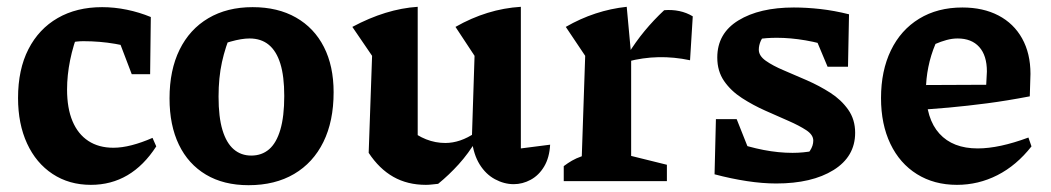

<svg xmlns="http://www.w3.org/2000/svg" viewBox="-20 -532 3088 564"><path d="M247 11Q183 11 134.5 -21Q86 -53 59.5 -110.5Q33 -168 33 -244Q33 -328 63.5 -387.5Q94 -447 149.5 -479Q205 -511 280 -511Q316 -511 352.5 -503.5Q389 -496 423 -482L406 -380Q321 -411 225 -411Q206 -411 187.5 -407Q169 -403 152 -394L213 -445Q195 -400 186 -355.5Q177 -311 177 -269Q177 -214 193 -176Q209 -138 239.5 -118Q270 -98 313 -98Q338 -98 367 -105.5Q396 -113 428 -127L439 -102Q366 11 247 11ZM367 -314 303 -482H423L421 -314Z M710 12Q637 12 585 -19Q533 -50 505.5 -107Q478 -164 478 -243Q478 -326 507.5 -386Q537 -446 592 -478.5Q647 -511 722 -511Q796 -511 849.5 -480.5Q903 -450 931.5 -394Q960 -338 960 -261Q960 -176 930 -115Q900 -54 844 -21Q788 12 710 12ZM718 -75Q749 -75 770.5 -93.5Q792 -112 803.5 -151Q815 -190 815 -250Q815 -308 803.5 -345Q792 -382 769.5 -400.5Q747 -419 713 -419Q690 -419 658 -410Q626 -401 577 -382L661 -439Q642 -395 632 -349.5Q622 -304 622 -248Q622 -188 633.5 -150Q645 -112 666.5 -93.5Q688 -75 718 -75Z M1510 -96 1596 -107Q1594 -69 1578.5 -43Q1563 -17 1539 -4Q1515 9 1489 9Q1461 9 1434 -5.5Q1407 -20 1389 -49Q1371 -78 1366 -121L1374 -368L1318 -453Q1411 -506 1510 -512ZM1267 8Q1257 9 1248 10Q1239 11 1231 11Q1177 11 1135.5 -12.5Q1094 -36 1063 -83L1179 -155Q1230 -112 1288 -112Q1332 -112 1376 -142L1380 -121Q1356 -81 1327.5 -49.5Q1299 -18 1267 8ZM1063 -83 1073 -368 1015 -453Q1114 -506 1207 -512V-97Z M2007 -355Q1913 -375 1823 -351V-370Q1847 -409 1873.5 -441Q1900 -473 1931 -502Q1954 -504 1975.5 -499.5Q1997 -495 2015 -484ZM1636 0V-44Q1648 -53 1660 -60Q1672 -67 1689 -73L1699 -368L1642 -453Q1727 -502 1821 -512L1834 -371V-74L1939 -48V0Z M2260 7Q2220 7 2174 0Q2128 -7 2079 -20L2134 -116Q2179 -100 2223 -91.5Q2267 -83 2308 -83Q2324 -83 2339.5 -84.5Q2355 -86 2371 -89L2334 -62Q2350 -75 2359.5 -89.5Q2369 -104 2369 -119Q2369 -136 2348.5 -149.5Q2328 -163 2296 -177Q2264 -191 2228 -207Q2192 -223 2159.5 -244Q2127 -265 2107 -294Q2087 -323 2087 -363Q2087 -434 2149 -472Q2211 -510 2312 -510Q2349 -510 2389.5 -505.5Q2430 -501 2474 -490L2437 -390Q2390 -406 2346 -413.5Q2302 -421 2262 -421Q2247 -421 2232.5 -420Q2218 -419 2202 -417L2237 -437Q2221 -426 2215 -412.5Q2209 -399 2209 -386Q2209 -368 2229.5 -353.5Q2250 -339 2282 -325.5Q2314 -312 2350.5 -296Q2387 -280 2419 -259.5Q2451 -239 2471.5 -210Q2492 -181 2492 -142Q2492 -72 2428.5 -32.5Q2365 7 2260 7ZM2079 -20 2083 -182H2144L2208 -21ZM2411 -336 2346 -491 2474 -490 2471 -336Z M2791 11Q2724 11 2673.5 -20.5Q2623 -52 2595.5 -109.5Q2568 -167 2568 -244Q2568 -324 2597 -384Q2626 -444 2680 -477Q2734 -510 2807 -510Q2868 -510 2913 -486.5Q2958 -463 2982.5 -419Q3007 -375 3007 -315L3005 -249Q2937 -236 2879.5 -228.5Q2822 -221 2767.5 -216Q2713 -211 2654 -208L2655 -282L2877 -283L2879 -322Q2879 -369 2856.5 -394Q2834 -419 2793 -419Q2777 -419 2760.5 -414.5Q2744 -410 2728 -403Q2714 -370 2707 -335Q2700 -300 2700 -267Q2700 -183 2739.5 -139.5Q2779 -96 2852 -96Q2915 -96 3001 -128L3010 -102Q2966 -46 2910 -17.5Q2854 11 2791 11Z"/></svg>

Font: Piazzolla Thin ExtraBold
Style: Regular
Weight: 800
Version: Version 2.005